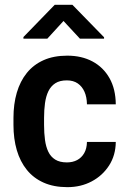

<svg xmlns="http://www.w3.org/2000/svg" viewBox="-20 -770 531 800"><path d="M258.8 -93.3Q282.7 -93.3 301.3 -103Q319.8 -112.8 330.8 -131.8Q341.8 -150.9 342.3 -178.7H462.4Q461.9 -123 434.6 -80.6Q407.2 -38.1 362.1 -14.2Q316.9 9.8 260.7 9.8Q204.1 9.8 161.9 -9Q119.6 -27.8 91.8 -62.3Q64 -96.7 50 -144.3Q36.1 -191.9 36.1 -249.5V-278.8Q36.1 -336.4 50 -384Q64 -431.6 91.8 -466.1Q119.6 -500.5 161.6 -519.3Q203.6 -538.1 260.3 -538.1Q320.3 -538.1 365.5 -513.9Q410.6 -489.7 436.3 -444.3Q461.9 -398.9 462.4 -335.4H342.3Q341.8 -365.7 332 -387.7Q322.3 -409.7 304 -422.4Q285.6 -435.1 258.3 -435.1Q229 -435.1 210.4 -423.1Q191.9 -411.1 181.6 -389.9Q171.4 -368.7 167.5 -340.3Q163.6 -312 163.6 -278.8V-249.5Q163.6 -215.3 167.5 -186.8Q171.4 -158.2 181.4 -137.5Q191.4 -116.7 210.2 -105Q229 -93.3 258.8 -93.3ZM281.7 -750 413.6 -614.7V-608.9H313L244.6 -682.6L177.2 -608.9H77.6V-615.7L208 -750Z"/></svg>

Font: Roboto SemiCondensed SemiBold
Style: Regular
Weight: 600
Width: 4
Designer: Christian Robertson
Foundry: Google
Version: Version 3.009; 2024